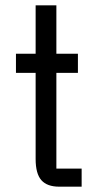

<svg xmlns="http://www.w3.org/2000/svg" viewBox="-20 -702 357 722"><path d="M114 -682H192V-500H273V-428H192V-68H287V0H203Q157 0 135.5 -24.5Q114 -49 114 -104V-428H40V-500H114Z"/></svg>

Font: Kelly Slab
Style: Regular
Weight: 400
Designer: Denis Masharov
Foundry: Denis Masharov
Version: Version 1.001